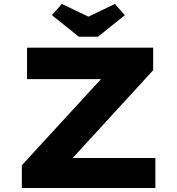

<svg xmlns="http://www.w3.org/2000/svg" viewBox="-20 -938 885 958"><path d="M89 0V-113.4L548 -613L625.2 -543.3H115V-700H744.2V-587.6L285.2 -87L209 -149.8H755.2V0ZM373.5 -754.7 239.1 -862.3 288.6 -918.3 436.1 -847.8H406.1L553.5 -918.3L603 -862.3L468.6 -754.7Z"/></svg>

Font: Lexend Peta
Style: Regular
Weight: 400
Designer: Bonnie Shaver-Troup, Thomas Jockin
Foundry: Lexend
Version: Version 1.007